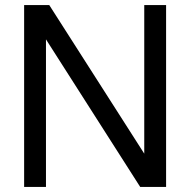

<svg xmlns="http://www.w3.org/2000/svg" viewBox="-20 -736 749 756"><path d="M634 -716V0H532L161 -581V0H75V-716H174L548 -131V-716Z"/></svg>

Font: Almarai
Style: Regular
Weight: 400
Designer: Boutros International 2019
Foundry: Created by Boutros International 2019
Version: Version 1.10